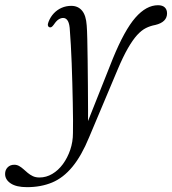

<svg xmlns="http://www.w3.org/2000/svg" viewBox="-130 -486 676 754"><path d="M313 -255.5Q359 -368 401.8 -416.8Q444.5 -465.5 490.5 -465.5Q508 -465.5 517 -457Q526 -448.5 526 -433.5Q526 -416.5 514.5 -405Q503 -393.5 480 -388Q460.5 -384.5 443 -375.8Q425.5 -367 408.2 -348Q391 -329 372 -296Q353 -263 331 -210.5L220 53Q190 126 154.2 169.2Q118.5 212.5 74.5 230.8Q30.5 249 -24 249Q-66 249 -88 234.2Q-110 219.5 -110 197Q-110 181.5 -100 171.2Q-90 161 -74 161Q-63.5 161 -54.8 166Q-46 171 -38 178.2Q-30 185.5 -21 193Q-12 200.5 -1 205.8Q10 211 25 211Q51.5 211 75.2 197Q99 183 117 158.5Q135 134 145.8 102.5Q156.5 71 156.5 36.5Q157 16 156.8 -14.8Q156.5 -45.5 155.8 -83Q155 -120.5 154 -160.2Q153 -200 151.5 -238.2Q150 -276.5 148.2 -309.2Q146.5 -342 144.5 -364.5Q143.5 -391 136.8 -403.2Q130 -415.5 118 -415.5Q109.5 -415.5 100.5 -410Q91.5 -404.5 81.5 -389.5Q76 -382 72.2 -379.8Q68.5 -377.5 64 -379Q59.5 -380.5 58.2 -385.8Q57 -391 60.5 -400Q68 -419.5 81.5 -433.8Q95 -448 112.5 -455.5Q130 -463 150 -463Q176.5 -463 192.2 -444.2Q208 -425.5 210.5 -386Q212 -368 212.8 -332Q213.5 -296 214.2 -249Q215 -202 215.2 -151Q215.5 -100 215.8 -51.5Q216 -3 215.5 35.5L203.5 20Z"/></svg>

Font: Fraunces Light
Style: Italic
Weight: 300
Italic angle: -16°
Version: Version 1.000;[b76b70a41]